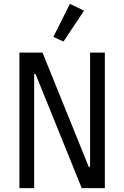

<svg xmlns="http://www.w3.org/2000/svg" viewBox="-20 -969 640 989"><path d="M401 0H520V-698H444V-110H437L199 -698H80V0H156V-588H163ZM413 -914 340 -949 255 -779 307 -755Z"/></svg>

Font: IBM Mono
Style: Regular
Weight: 400
Monospace: yes
Designer: Mike Abbink, Paul van der Laan, Pieter van Rosmalen
Foundry: Bold Monday
Version: Version 2.3